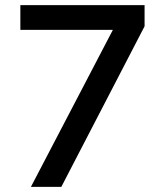

<svg xmlns="http://www.w3.org/2000/svg" viewBox="-20 -725 640 745"><path d="M100 0 443 -657 446 -609H59V-705H541V-623L218 0Z"/></svg>

Font: Nunito Sans 8pt SemiBold
Style: Regular
Weight: 600
Version: Version 3.101;gftools[0.9.27]